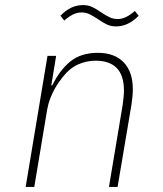

<svg xmlns="http://www.w3.org/2000/svg" viewBox="-20 -736 640 756"><path d="M81 0 167 -516H201L182 -400H186Q215 -460 257 -494Q299 -528 365 -528Q431 -528 467 -490.5Q503 -453 503 -385Q503 -371 501.5 -356Q500 -341 498 -326L443 0H409L463 -323Q465 -337 466.5 -352Q468 -367 468 -380Q468 -497 356 -497Q321 -497 288 -482.5Q255 -468 228 -434Q221 -425 212 -412.5Q203 -400 194 -383.5Q185 -367 177.5 -347.5Q170 -328 166 -306L115 0ZM437 -632Q417 -632 401 -639.5Q385 -647 365 -661Q347 -673 332.5 -680Q318 -687 301 -687Q284 -687 267.5 -679Q251 -671 233 -655L218 -674Q258 -716 307 -716Q327 -716 343 -708.5Q359 -701 379 -687Q397 -675 411.5 -668Q426 -661 443 -661Q460 -661 476.5 -669Q493 -677 511 -693L526 -674Q485 -632 437 -632Z"/></svg>

Font: IBM Plex Mono ExtraLight
Style: Italic
Weight: 200
Italic angle: -9°
Monospace: yes
Designer: Mike Abbink, Paul van der Laan, Pieter van Rosmalen
Foundry: Bold Monday
Version: Version 2.3